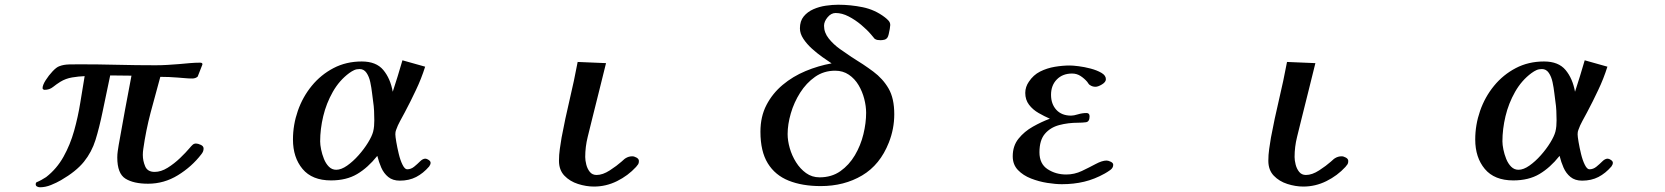

<svg xmlns="http://www.w3.org/2000/svg" viewBox="-20 -781 7040 812"><path d="M841 -153Q841 -163 829 -168.5Q817 -174 809 -174Q800 -174 794 -168Q791 -165 788 -162Q785 -159 782 -155Q766 -136 741.5 -112.5Q717 -89 689 -71.5Q661 -54 634 -54Q604 -54 594 -77.5Q584 -101 584 -126Q584 -132 584.5 -138.5Q585 -145 586 -151Q597 -229 617 -305Q637 -381 658 -456Q695 -456 731 -453Q747 -452 762 -450.5Q777 -449 793 -449Q807 -449 816 -457L836 -508V-510Q836 -514 832.5 -515Q829 -516 827 -516Q805 -516 782.5 -514Q760 -512 738 -510Q713 -508 688 -506.5Q663 -505 638 -505Q557 -505 476.5 -507Q396 -509 315 -509Q296 -509 272.5 -508.5Q249 -508 231 -501Q219 -497 202.5 -479.5Q186 -462 173 -441.5Q160 -421 160 -408Q160 -405 163 -403Q166 -401 168 -401Q189 -401 204 -413Q219 -425 235 -435Q258 -449 285 -453.5Q312 -458 338 -459Q329 -406 319.5 -346.5Q310 -287 293.5 -228Q277 -169 248.5 -118Q220 -67 175 -32Q166 -26 155 -20Q144 -14 134 -10Q131 -7 131 -2Q131 5 137 8Q143 11 149 11Q172 11 195.5 1.5Q219 -8 238 -19Q302 -56 335 -97Q368 -138 384 -189.5Q400 -241 414 -309Q422 -347 430 -385.5Q438 -424 446 -462Q469 -462 491.5 -461.5Q514 -461 536 -461Q522 -388 508.5 -315Q495 -242 482 -168Q480 -155 478 -142Q476 -129 476 -115Q476 -47 510.5 -25.5Q545 -4 606 -4Q674 -4 732.5 -40Q791 -76 831 -128Q836 -134 838.5 -140Q841 -146 841 -153Z M1563 -272Q1563 -260 1562 -248Q1561 -236 1558 -224Q1553 -205 1536.5 -178Q1520 -151 1496.5 -124.5Q1473 -98 1448 -80.5Q1423 -63 1402 -63Q1384 -63 1371 -76Q1358 -89 1350 -109Q1342 -129 1338 -149Q1334 -169 1334 -183Q1334 -235 1347 -289.5Q1360 -344 1387.5 -392.5Q1415 -441 1457 -472Q1468 -480 1478 -484.5Q1488 -489 1501 -489Q1519 -489 1530 -473Q1541 -457 1546 -433.5Q1551 -410 1553.5 -387.5Q1556 -365 1558 -352Q1561 -333 1562 -312.5Q1563 -292 1563 -272ZM1801 -93Q1801 -99 1793 -104.5Q1785 -110 1779 -110Q1768 -110 1756.5 -98.5Q1745 -87 1731.5 -76Q1718 -65 1702 -65Q1692 -65 1682.5 -84Q1673 -103 1666.5 -130Q1660 -157 1656 -180.5Q1652 -204 1652 -213Q1652 -224 1655 -231Q1662 -251 1672 -269Q1682 -287 1692 -306Q1704 -329 1716 -352.5Q1728 -376 1739 -400Q1762 -448 1778 -499L1682 -526Q1672 -492 1662 -459Q1652 -426 1641 -393Q1631 -449 1601 -485Q1571 -521 1510 -521Q1444 -521 1390.5 -493Q1337 -465 1298.5 -418Q1260 -371 1239.5 -312Q1219 -253 1219 -191Q1219 -115 1259.5 -66.5Q1300 -18 1380 -18Q1445 -18 1490.5 -45Q1536 -72 1575 -121H1576Q1582 -96 1592.5 -72Q1603 -48 1622 -32.5Q1641 -17 1671 -17Q1710 -17 1740 -32.5Q1770 -48 1795 -77Q1798 -82 1799.5 -85Q1801 -88 1801 -93Z M2682 -100Q2682 -109 2672 -114.5Q2662 -120 2654 -120Q2639 -120 2626 -112Q2621 -109 2617 -105Q2613 -101 2608 -97Q2589 -80 2559 -60.5Q2529 -41 2503 -41Q2485 -41 2474.5 -54Q2464 -67 2459.5 -85Q2455 -103 2455 -117Q2455 -160 2465.5 -202Q2476 -244 2486 -285Q2500 -342 2514.5 -399Q2529 -456 2543 -514L2423 -519Q2408 -439 2389 -359Q2370 -279 2355 -199Q2351 -175 2347.5 -150.5Q2344 -126 2344 -101Q2344 -62 2367 -38Q2390 -14 2424.5 -3Q2459 8 2492 8Q2543 8 2589.5 -15Q2636 -38 2670 -75Q2676 -82 2679 -86.5Q2682 -91 2682 -100Z M3643 -304Q3643 -261 3631.5 -213.5Q3620 -166 3595.5 -124.5Q3571 -83 3534 -57Q3497 -31 3446 -31Q3414 -31 3389 -49Q3364 -67 3346.5 -95Q3329 -123 3320 -154.5Q3311 -186 3311 -214Q3311 -255 3324.5 -301.5Q3338 -348 3364 -389Q3390 -430 3427 -456Q3464 -482 3512 -482Q3545 -482 3570 -465Q3595 -448 3611 -421Q3627 -394 3635 -363Q3643 -332 3643 -304ZM3762 -298Q3762 -365 3738 -406.5Q3714 -448 3673 -478.5Q3632 -509 3581 -540Q3560 -554 3532.5 -573.5Q3505 -593 3485 -618Q3465 -643 3465 -672Q3465 -690 3480 -708Q3495 -726 3514 -726Q3541 -726 3569 -711.5Q3597 -697 3622 -676Q3647 -655 3664 -635Q3668 -631 3671.5 -626Q3675 -621 3679 -617Q3685 -613 3691 -612Q3697 -611 3704 -611Q3712 -611 3720 -613Q3728 -615 3733 -622Q3736 -626 3738.5 -636.5Q3741 -647 3743 -658.5Q3745 -670 3745 -675Q3745 -686 3737.5 -694Q3730 -702 3722 -708Q3680 -740 3628.5 -750.5Q3577 -761 3525 -761Q3501 -761 3473 -757Q3445 -753 3420 -742Q3395 -731 3379 -711.5Q3363 -692 3363 -661Q3363 -639 3377.5 -617Q3392 -595 3413.5 -575.5Q3435 -556 3457.5 -540Q3480 -524 3497 -513Q3441 -503 3387 -480.5Q3333 -458 3290 -422Q3247 -386 3221.5 -337Q3196 -288 3196 -224Q3196 -141 3227 -90.5Q3258 -40 3315.5 -17Q3373 6 3451 6Q3550 6 3626 -39Q3702 -84 3739 -178Q3762 -236 3762 -298Z M4688 -84Q4688 -92 4677.5 -97Q4667 -102 4660 -102Q4641 -102 4614 -87.5Q4587 -73 4555.5 -58Q4524 -43 4489 -43Q4445 -43 4410.5 -65.5Q4376 -88 4376 -137Q4376 -188 4399 -215Q4422 -242 4459.5 -252Q4497 -262 4540 -262Q4557 -262 4572.5 -264Q4588 -266 4588 -289Q4588 -303 4575 -303Q4557 -303 4539 -297.5Q4521 -292 4510 -292Q4470 -292 4447.5 -316.5Q4425 -341 4425 -380Q4425 -420 4449.5 -445Q4474 -470 4514 -470Q4534 -470 4550 -459.5Q4566 -449 4578 -435Q4581 -431 4583.5 -427Q4586 -423 4590 -421Q4600 -414 4613 -414Q4624 -414 4640.5 -424Q4657 -434 4657 -446Q4657 -462 4638 -473Q4619 -484 4592.5 -491Q4566 -498 4541.5 -501Q4517 -504 4505 -504Q4474 -504 4441 -498.5Q4408 -493 4379 -478.5Q4350 -464 4331 -435Q4324 -425 4320 -413Q4316 -401 4316 -388Q4316 -359 4332 -338Q4348 -317 4372.5 -303Q4397 -289 4420 -279Q4385 -266 4348.5 -245.5Q4312 -225 4287.5 -194.5Q4263 -164 4263 -120Q4263 -85 4285 -62Q4307 -39 4340.5 -26Q4374 -13 4409 -7.5Q4444 -2 4471 -2Q4521 -2 4565 -12.5Q4609 -23 4652 -47Q4663 -53 4675.5 -62Q4688 -71 4688 -84Z M5682 -100Q5682 -109 5672 -114.5Q5662 -120 5654 -120Q5639 -120 5626 -112Q5621 -109 5617 -105Q5613 -101 5608 -97Q5589 -80 5559 -60.5Q5529 -41 5503 -41Q5485 -41 5474.5 -54Q5464 -67 5459.5 -85Q5455 -103 5455 -117Q5455 -160 5465.5 -202Q5476 -244 5486 -285Q5500 -342 5514.5 -399Q5529 -456 5543 -514L5423 -519Q5408 -439 5389 -359Q5370 -279 5355 -199Q5351 -175 5347.5 -150.5Q5344 -126 5344 -101Q5344 -62 5367 -38Q5390 -14 5424.5 -3Q5459 8 5492 8Q5543 8 5589.5 -15Q5636 -38 5670 -75Q5676 -82 5679 -86.5Q5682 -91 5682 -100Z M6563 -272Q6563 -260 6562 -248Q6561 -236 6558 -224Q6553 -205 6536.5 -178Q6520 -151 6496.5 -124.5Q6473 -98 6448 -80.5Q6423 -63 6402 -63Q6384 -63 6371 -76Q6358 -89 6350 -109Q6342 -129 6338 -149Q6334 -169 6334 -183Q6334 -235 6347 -289.5Q6360 -344 6387.5 -392.5Q6415 -441 6457 -472Q6468 -480 6478 -484.5Q6488 -489 6501 -489Q6519 -489 6530 -473Q6541 -457 6546 -433.5Q6551 -410 6553.5 -387.5Q6556 -365 6558 -352Q6561 -333 6562 -312.5Q6563 -292 6563 -272ZM6801 -93Q6801 -99 6793 -104.5Q6785 -110 6779 -110Q6768 -110 6756.5 -98.5Q6745 -87 6731.5 -76Q6718 -65 6702 -65Q6692 -65 6682.5 -84Q6673 -103 6666.5 -130Q6660 -157 6656 -180.5Q6652 -204 6652 -213Q6652 -224 6655 -231Q6662 -251 6672 -269Q6682 -287 6692 -306Q6704 -329 6716 -352.5Q6728 -376 6739 -400Q6762 -448 6778 -499L6682 -526Q6672 -492 6662 -459Q6652 -426 6641 -393Q6631 -449 6601 -485Q6571 -521 6510 -521Q6444 -521 6390.5 -493Q6337 -465 6298.5 -418Q6260 -371 6239.5 -312Q6219 -253 6219 -191Q6219 -115 6259.5 -66.5Q6300 -18 6380 -18Q6445 -18 6490.5 -45Q6536 -72 6575 -121H6576Q6582 -96 6592.5 -72Q6603 -48 6622 -32.5Q6641 -17 6671 -17Q6710 -17 6740 -32.5Q6770 -48 6795 -77Q6798 -82 6799.5 -85Q6801 -88 6801 -93Z"/></svg>

Font: UoqMunThenKhung
Style: Regular
Weight: 400
Designer: Font-Kai, 金井和夫, 宇文滿月
Foundry: Kazuo Kanai, Moonlit Owen
Version: Version 1.197